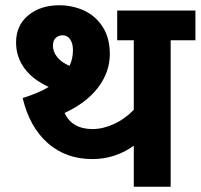

<svg xmlns="http://www.w3.org/2000/svg" viewBox="-20 -709 762 729"><path d="M722 -556H628V0H488V-156Q456 -132 415.5 -118.5Q375 -105 331 -105Q230 -105 161 -166Q92 -227 66 -337Q126 -355 165 -379Q105 -406 73 -449.5Q41 -493 41 -548Q41 -612 87 -650.5Q133 -689 205 -689Q256 -689 300 -668.5Q344 -648 370.5 -606Q397 -564 397 -504Q397 -436 353 -377.5Q309 -319 225 -280Q254 -219 331 -219Q371 -219 412.5 -238Q454 -257 488 -292V-556H425V-669H722ZM181 -535Q181 -513 197 -492.5Q213 -472 244 -459Q257 -486 257 -519Q257 -544 246.5 -559.5Q236 -575 218 -575Q202 -575 191.5 -565Q181 -555 181 -535Z"/></svg>

Font: Martel Sans ExtraBold
Style: Regular
Weight: 800
Designer: Dan Reynolds and Mathieu Réguer
Foundry: Dan Reynolds and Mathieu Réguer
Version: Version 1.002; ttfautohint (v1.1) -l 5 -r 5 -G 72 -x 0 -D la